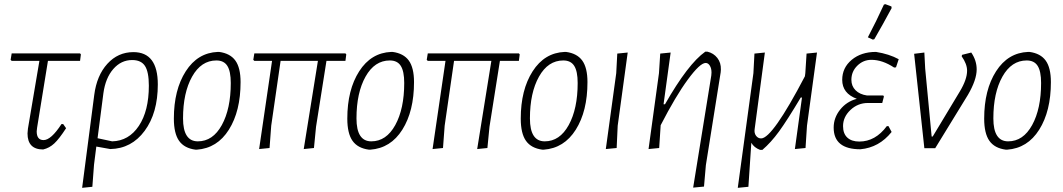

<svg xmlns="http://www.w3.org/2000/svg" viewBox="-20 -711 5099 921"><path d="M187 6Q112 6 112 -71L114 -94L169 -419H36L31 -424L36 -455H364L368 -450L364 -419H210L158 -99L156 -81Q156 -39 189 -39Q225 -39 275 -116H283L297 -96Q264 -45 240.5 -23Q217 -1 187 6Z M374 190 432 -255Q444 -349 495 -405Q546 -461 620 -461Q737 -461 737 -306Q737 -169 674 -83.5Q611 2 509 4L442 -8L431 79L423 185ZM476 -264 448 -48 518 -33Q598 -35 646 -107Q694 -179 694 -300Q694 -366 675.5 -394.5Q657 -423 614 -423Q561 -423 523.5 -380Q486 -337 476 -264Z M1025 -462H1031Q1084 -455 1109 -420.5Q1134 -386 1134 -317Q1134 -178 1078 -89Q1022 0 924 7H918Q864 0 839 -35.5Q814 -71 814 -142Q814 -280 871 -369Q928 -458 1025 -462ZM1018 -421Q945 -421 901.5 -343.5Q858 -266 858 -143Q858 -33 929 -33Q1001 -33 1044 -111Q1087 -189 1087 -313Q1087 -369 1070.5 -395Q1054 -421 1018 -421Z M1223 4 1285 -419H1200L1195 -424L1200 -455H1637L1641 -450L1637 -419H1546L1496 -103L1486 -1L1437 4L1505 -419H1326L1281 -108L1273 -1Z M1857 -462H1863Q1916 -455 1941 -420.5Q1966 -386 1966 -317Q1966 -178 1910 -89Q1854 0 1756 7H1750Q1696 0 1671 -35.5Q1646 -71 1646 -142Q1646 -280 1703 -369Q1760 -458 1857 -462ZM1850 -421Q1777 -421 1733.5 -343.5Q1690 -266 1690 -143Q1690 -33 1761 -33Q1833 -33 1876 -111Q1919 -189 1919 -313Q1919 -369 1902.5 -395Q1886 -421 1850 -421Z M2055 4 2117 -419H2032L2027 -424L2032 -455H2469L2473 -450L2469 -419H2378L2328 -103L2318 -1L2269 4L2337 -419H2158L2113 -108L2105 -1Z M2689 -462H2695Q2748 -455 2773 -420.5Q2798 -386 2798 -317Q2798 -178 2742 -89Q2686 0 2588 7H2582Q2528 0 2503 -35.5Q2478 -71 2478 -142Q2478 -280 2535 -369Q2592 -458 2689 -462ZM2682 -421Q2609 -421 2565.5 -343.5Q2522 -266 2522 -143Q2522 -33 2593 -33Q2665 -33 2708 -111Q2751 -189 2751 -313Q2751 -369 2734.5 -395Q2718 -421 2682 -421Z M2991 -459 2943 -108 2938 -1 2886 4 2936 -360 2941 -454Z M3197 -459 3163 -211H3170Q3280 -404 3363 -463H3374Q3403 -456 3421 -433Q3439 -410 3438 -377L3437 -364L3366 81L3357 184L3305 189L3392 -349L3393 -363Q3393 -383 3385 -396Q3377 -409 3365 -409Q3338 -409 3279.5 -329.5Q3221 -250 3149 -110V-108L3142 -1L3091 4L3141 -360L3147 -454Z M3600 -92Q3597 -73 3606.5 -60Q3616 -47 3631 -47Q3685 -47 3841 -345L3843 -360L3849 -454L3899 -459L3851 -108L3844 -1L3793 4L3827 -243H3821Q3756 -134 3717 -80.5Q3678 -27 3637 8H3626Q3597 -3 3584 -26L3570 185L3519 190L3594 -360L3599 -454L3649 -459Z M4220 -689 4227 -691 4256 -680 4257 -672Q4213 -590 4174 -523L4167 -521L4143 -532Q4184 -610 4220 -689ZM4107 5Q3979 5 3979 -99Q3979 -146 4010 -185Q4041 -224 4090 -237Q4020 -263 4020 -328Q4020 -386 4065.5 -424Q4111 -462 4182 -462Q4245 -452 4291 -427L4278 -388L4269 -387Q4213 -424 4160 -424Q4121 -424 4092.5 -396Q4064 -368 4064 -328Q4064 -298 4084 -278Q4104 -258 4139 -253H4217L4220 -248L4212 -217H4143Q4095 -217 4059.5 -183.5Q4024 -150 4024 -106Q4024 -70 4044.5 -51Q4065 -32 4102 -32Q4179 -32 4234 -106H4242L4257 -78Q4197 -3 4107 5Z M4639 -459Q4665 -421 4665 -378Q4665 -328 4623 -256L4466 0H4414L4365 -453L4414 -459L4418 -382L4449 -56H4454L4584 -272Q4619 -330 4619 -372Q4619 -404 4593 -441L4595 -448Z M4912 -462H4918Q4971 -455 4996 -420.5Q5021 -386 5021 -317Q5021 -178 4965 -89Q4909 0 4811 7H4805Q4751 0 4726 -35.5Q4701 -71 4701 -142Q4701 -280 4758 -369Q4815 -458 4912 -462ZM4905 -421Q4832 -421 4788.5 -343.5Q4745 -266 4745 -143Q4745 -33 4816 -33Q4888 -33 4931 -111Q4974 -189 4974 -313Q4974 -369 4957.5 -395Q4941 -421 4905 -421Z"/></svg>

Font: Alegreya Sans Light
Style: Italic
Weight: 300
Italic angle: -7°
Designer: Juan Pablo del Peral
Foundry: Huerta Tipografica
Version: Version 2.007